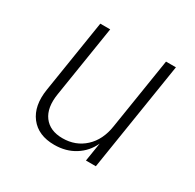

<svg xmlns="http://www.w3.org/2000/svg" viewBox="-127 -690 854 840"><g transform="rotate(30 300.0 -270.0)"><path d="M242 10Q161 10 120.5 -42.5Q80 -95 94 -183L152 -550H202L145 -190Q133 -116 164 -74.5Q195 -33 259 -33Q325 -33 370.5 -75Q416 -117 427 -190L484 -550H534L447 0H397L412 -94Q390 -46 345.5 -18Q301 10 242 10Z"/></g></svg>

Font: JetBrains Mono NL Thin
Style: Italic
Weight: 100
Italic angle: -9°
Monospace: yes
Designer: Philipp Nurullin, Konstantin Bulenkov
Foundry: JetBrains
Version: Version 2.305; ttfautohint (v1.8.4.7-5d5b)